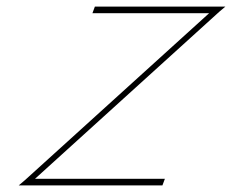

<svg xmlns="http://www.w3.org/2000/svg" viewBox="-20 -573 704 583"><path d="M270.7 -533H260.7L268.1 -553H278.1H643.4H653.4H664.4L645.5 -537L86.2 -30H470.6H480.6L473.2 -10H463.2H57.8H47.8H36.8L55.7 -26L615.1 -533Z"/></svg>

Font: Nordica Plus
Style: NordicaClassicUltLtCondObl
Weight: 300
Version: Version 1.01